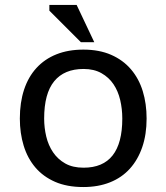

<svg xmlns="http://www.w3.org/2000/svg" viewBox="-20 -740 671 774"><path d="M60 -262Q60 -327 77 -378.5Q94 -430 127 -466Q160 -502 207.5 -521Q255 -540 316 -540Q380 -540 428 -519Q476 -498 508 -460.5Q540 -423 555.5 -372.5Q571 -322 571 -262Q571 -198 553.5 -147Q536 -96 503.5 -60Q471 -24 423.5 -5Q376 14 316 14Q250 14 202 -7Q154 -28 122.5 -65Q91 -102 75.5 -152.5Q60 -203 60 -262ZM158 -262Q158 -225 166.5 -189.5Q175 -154 194 -126Q213 -98 243 -81Q273 -64 317 -64Q473 -64 473 -262Q473 -301 464.5 -337Q456 -373 437.5 -400.5Q419 -428 389 -445Q359 -462 317 -462Q239 -462 198.5 -412.5Q158 -363 158 -262ZM360 -570H306L179 -697V-720H289Z"/></svg>

Font: PT Sans Caption
Style: Regular
Weight: 400
Designer: A.Korolkova, O.Umpeleva, V.Yefimov
Foundry: ParaType Ltd
Version: Version 2.004W OFL